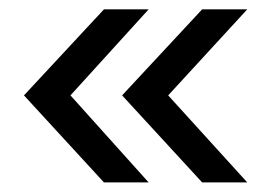

<svg xmlns="http://www.w3.org/2000/svg" viewBox="-20 -460 569 403"><path d="M30.3 -259.8 198.2 -440.4H292L127.9 -259.8L292 -77.1H198.2ZM236.3 -259.8 404.3 -440.4H499L333 -259.8L499 -77.1H404.3Z"/></svg>

Font: GenEi M Gothic v2 Regular
Style: Regular
Weight: 400
Version: Version 2.0